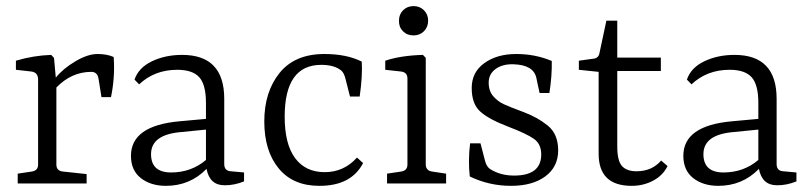

<svg xmlns="http://www.w3.org/2000/svg" viewBox="-20 -602 2656 630"><path d="M353 -415Q357.9 -350.1 344.2 -283.2H313L303.2 -344.2Q299.3 -366.2 279.8 -366.2Q214.8 -366.2 165 -314.9V-62Q165 -41 187 -39.1L264.2 -30.8V0H38.1V-32.2L84 -39.1Q105 -42 105 -62V-340.8Q105 -363.8 84 -367.2L32.2 -373V-402.8Q89.4 -419.9 147.9 -421.9L157.2 -412.1L163.1 -347.2Q187 -377 227.5 -400.9Q268.1 -424.8 299.6 -424.8Q331.1 -424.8 353 -415Z M524.4 7.8Q474.6 7.8 442.1 -17.6Q409.7 -43 409.7 -90.8Q409.7 -189.9 569.8 -204.1L655.8 -211.9V-264.2Q655.8 -324.2 633.8 -348.6Q611.8 -373 561.5 -373Q487.3 -373 436.5 -325.2L421.4 -340.8Q434.6 -379.9 478.5 -400.9Q522.5 -421.9 577.6 -421.9Q715.8 -421.9 715.8 -277.8V-64Q715.8 -41 737.8 -40L780.8 -36.1V-6.8Q748.5 6.3 716.8 5.9Q668 5.9 657.7 -47.9Q603.5 7.8 524.4 7.8ZM475.6 -96.2Q475.6 -36.1 541.5 -36.1Q607.4 -36.1 655.8 -77.1V-176.8L576.7 -168.9Q475.6 -161.1 475.6 -96.2Z M1044.4 -424.8Q1117.7 -424.8 1167 -399.9Q1169.9 -353 1160.2 -285.2H1128.4L1114.3 -340.8Q1109.4 -362.8 1099.1 -371.1Q1076.2 -389.2 1034.2 -389.2Q914.1 -389.2 914.1 -219.2Q914.1 -129.4 948.2 -83.3Q982.4 -37.1 1045.4 -37.1Q1108.4 -37.1 1151.4 -85L1171.4 -66.9Q1132.3 8.3 1027.3 7.8Q941.4 7.8 894.3 -49.6Q847.2 -106.9 847.2 -203.6Q847.2 -300.3 897.2 -362.5Q947.3 -424.8 1044.4 -424.8Z M1384.8 -534.2Q1384.8 -513.2 1371.1 -499.5Q1357.4 -485.8 1336.9 -485.8Q1315.9 -485.8 1302.2 -499.5Q1288.6 -513.2 1289.1 -534.2Q1289.1 -554.7 1302.7 -568.4Q1316.4 -582 1336.9 -582Q1357.4 -582 1371.1 -568.4Q1384.8 -554.7 1384.8 -534.2ZM1377 -63Q1377 -42 1397.9 -39.1L1443.8 -32.2V0H1250V-32.2L1295.9 -39.1Q1316.9 -42 1316.9 -62V-344.2Q1316.9 -364.3 1296.9 -367.2L1244.1 -373V-402.8Q1294.9 -419.9 1367.7 -421.9L1377 -412.1Z M1667 -25.9Q1755.9 -25.9 1755.9 -95.2Q1755.9 -129.4 1732.2 -146.2Q1708.5 -163.1 1646 -187Q1583.5 -210.9 1555.7 -236.1Q1527.8 -261.2 1527.8 -313.2Q1527.8 -365.2 1569.3 -395Q1610.8 -424.8 1673.8 -424.8Q1736.8 -424.8 1790.5 -401.9Q1791.5 -352.1 1782.7 -296.9H1750.5L1739.7 -347.2Q1730 -389.2 1664.6 -391.1Q1628.4 -392.1 1606 -375.5Q1583.5 -358.9 1583.5 -331.1Q1583.5 -303.2 1598.6 -286.1Q1613.8 -269 1632.6 -260.3Q1651.4 -251.5 1697.5 -234.4Q1743.7 -217.3 1777.6 -189.7Q1811.5 -162.1 1811.5 -108.4Q1811.5 -54.7 1769.5 -23.4Q1727.5 7.8 1656.5 7.8Q1585.4 7.8 1521.5 -22.9Q1515.6 -73.7 1522.5 -131.8H1556.6L1570.8 -77.1Q1575.7 -55.2 1588.9 -46.9Q1622.1 -25.9 1667 -25.9Z M1944.3 -97.2V-366.2L1879.4 -373V-402.8L1925.3 -409.2Q1944.3 -410.2 1947.3 -429.2L1969.7 -534.2H2005.4V-413.1H2148.4V-369.1H2005.4V-121.1Q2005.4 -74.2 2021 -57.1Q2036.6 -40 2068.4 -40Q2119.1 -40 2149.4 -75.2L2170.4 -57.1Q2155.3 -26.4 2123.3 -9.3Q2091.3 7.8 2052.7 7.8Q1944.3 7.8 1944.3 -97.2Z M2336.9 7.8Q2287.1 7.8 2254.6 -17.6Q2222.2 -43 2222.2 -90.8Q2222.2 -189.9 2382.3 -204.1L2468.3 -211.9V-264.2Q2468.3 -324.2 2446.3 -348.6Q2424.3 -373 2374 -373Q2299.8 -373 2249 -325.2L2233.9 -340.8Q2247.1 -379.9 2291 -400.9Q2335 -421.9 2390.1 -421.9Q2528.3 -421.9 2528.3 -277.8V-64Q2528.3 -41 2550.3 -40L2593.3 -36.1V-6.8Q2561 6.3 2529.3 5.9Q2480.5 5.9 2470.2 -47.9Q2416 7.8 2336.9 7.8ZM2288.1 -96.2Q2288.1 -36.1 2354 -36.1Q2419.9 -36.1 2468.3 -77.1V-176.8L2389.2 -168.9Q2288.1 -161.1 2288.1 -96.2Z"/></svg>

Font: Yrsa-Light
Style: Regular
Weight: 300
Designer: Anna Giedrys (Yrsa+Rasa design), David Brezina (Yrsa art-direction, Rasa art-direction, design)
Foundry: Rosetta Type Foundry
Version: Version 1.001;PS 1.1;hotconv 1.0.88;makeotf.lib2.5.647800